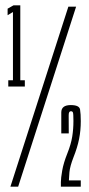

<svg xmlns="http://www.w3.org/2000/svg" viewBox="-20 -699 333 719"><path d="M11 -375H73V-398.5H56V-679H30.5L8.5 -666.5V-642L28.5 -654V-398.5H11ZM19 0H48L265 -674H236ZM208 0H282.5V-23.5H238Q238 -32 240 -54Q242 -76 255 -109.5Q270 -147 276.2 -178.8Q282.5 -210.5 282.5 -245Q282.5 -272.5 279.8 -289Q277 -305.5 245 -305.5Q209.5 -305.5 209.5 -278Q209.5 -250.5 209.5 -199.5H237.5Q237.5 -251.5 237.2 -267Q237 -282.5 245.5 -282.5Q251 -282.5 253 -278Q255 -273.5 255 -246Q255 -216 250.5 -187.5Q246 -159 232 -124Q218 -89 213 -60.5Q208 -32 208 -17Z"/></svg>

Font: Anybody UltraCondensed Light
Style: Regular
Weight: 300
Width: 1
Version: Version 1.113;gftools[0.9.25]